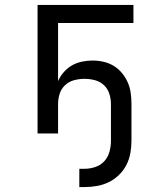

<svg xmlns="http://www.w3.org/2000/svg" viewBox="-20 -540 640 777"><path d="M301 217V143H323Q345 143 366.5 135.5Q388 128 402.5 112Q417 96 423 74Q429 52 429 30V-119Q429 -140 422.5 -160.5Q416 -181 400.5 -195.5Q385 -210 364 -215.5Q343 -221 322 -221Q301 -221 280 -215.5Q259 -210 243.5 -195.5Q228 -181 221.5 -160.5Q215 -140 215 -119V0H132V-520H520V-447H215V-212Q224 -232 238.5 -248.5Q253 -265 271.5 -275.5Q290 -286 311.5 -290.5Q333 -295 355 -295Q377 -295 399 -290Q421 -285 440 -273.5Q459 -262 473.5 -244.5Q488 -227 497 -206.5Q506 -186 509 -163.5Q512 -141 512 -119V30Q512 55 507.5 80Q503 105 491.5 127.5Q480 150 461.5 168Q443 186 420.5 197Q398 208 373 212.5Q348 217 323 217Z"/></svg>

Font: Iosevka Extended
Style: Regular
Weight: 400
Width: 7
Monospace: yes
Designer: Belleve Invis
Foundry: Belleve Invis
Version: Version 32.5.0; ttfautohint (v1.8.4)